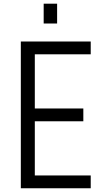

<svg xmlns="http://www.w3.org/2000/svg" viewBox="-20 -1006 539 1026"><path d="M91.3 -784.2H464.8V-715.8H166V-426.3H425.3V-357.9H166V-68.4H464.8V0H91.3ZM213.4 -986.3H285.2V-880.4H213.4Z"/></svg>

Font: Decalotype Light
Style: Regular
Weight: 300
Designer: Alfredo Marco Pradil
Foundry: Alfredo Marco Pradil
Version: Version 1.0